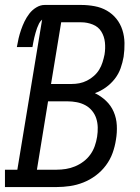

<svg xmlns="http://www.w3.org/2000/svg" viewBox="-46 -755 566 775"><path d="M-26 0V-70H24L124 -676Q116 -669 111.5 -660Q107 -651 103.5 -641.5Q100 -632 97.5 -622.5Q95 -613 92.5 -603.5Q90 -594 88.5 -584.5Q87 -575 85 -565H22Q25 -583 29 -600Q33 -617 39 -634.5Q45 -652 53 -668.5Q61 -685 72.5 -700Q84 -715 100.5 -725Q117 -735 134 -735H282Q309 -735 336 -730Q363 -725 385.5 -712Q408 -699 424 -679Q440 -659 448 -634Q456 -609 456.5 -581.5Q457 -554 453 -526Q449 -503 441 -480Q433 -457 417.5 -437Q402 -417 381 -402Q360 -387 337 -379Q362 -367 382 -348Q402 -329 413 -303.5Q424 -278 425.5 -249Q427 -220 422 -191Q418 -164 408.5 -137.5Q399 -111 381.5 -87.5Q364 -64 340.5 -46.5Q317 -29 290.5 -18.5Q264 -8 236.5 -4Q209 0 183 0ZM243 -416Q259 -416 274.5 -419Q290 -422 305 -429.5Q320 -437 333 -448.5Q346 -460 354.5 -474Q363 -488 368 -504Q373 -520 376 -535Q380 -560 377.5 -584Q375 -608 363 -627.5Q351 -647 328.5 -656Q306 -665 282 -665H201L160 -416ZM183 -70Q201 -70 220 -73Q239 -76 257 -83.5Q275 -91 291 -103Q307 -115 318.5 -131Q330 -147 336.5 -165.5Q343 -184 346 -203Q349 -222 348.5 -241Q348 -260 342.5 -277Q337 -294 325.5 -308Q314 -322 298 -330.5Q282 -339 263.5 -342.5Q245 -346 226 -346H148L103 -70Z"/></svg>

Font: Iosevka Curly Slab Oblique
Style: Regular
Weight: 400
Italic angle: -9°
Monospace: yes
Designer: Belleve Invis
Foundry: Belleve Invis
Version: Version 11.1.0; ttfautohint (v1.8.3)